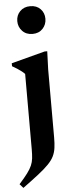

<svg xmlns="http://www.w3.org/2000/svg" viewBox="-66 -753 399 1037"><g transform="rotate(-5 134.0 -234.0)"><path d="M139.5 -570.5Q105 -570.5 84 -592.8Q63 -615 63 -646.5Q63 -678 84 -699.5Q105 -721 139.5 -721Q174 -721 194.8 -699.5Q215.5 -678 215.5 -646.5Q215.5 -615 194.8 -592.8Q174 -570.5 139.5 -570.5ZM80.5 -358.5Q74.5 -365.5 64.2 -373.5Q54 -381.5 41 -390Q28 -398.5 13.5 -406.5V-422.5L196 -470.5H210L206.5 -372.5V-3.5Q206.5 29 203.2 53Q200 77 190 97.8Q180 118.5 159.2 140Q138.5 161.5 104 188.5Q69.5 215.5 17.5 253.5L-1.5 232Q27 200 43.5 178Q60 156 68 137.5Q76 119 78.2 98.8Q80.5 78.5 80.5 49.5Z"/></g></svg>

Font: Newsreader 36pt SemiBold
Style: Regular
Weight: 600
Designer: Hugues Gentile
Foundry: Production Type
Version: Version 1.003